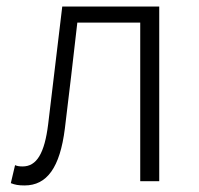

<svg xmlns="http://www.w3.org/2000/svg" viewBox="-20 -553 606 586"><path d="M55 13C123 13 163 -41 178 -161C191 -269 204 -376 216 -484H408V0H466V-533H170C155 -412 142 -295 127 -174C116 -85 92 -45 49 -45C40 -45 32 -46 26 -49L13 6C26 11 36 13 55 13Z"/></svg>

Font: Spoqa Han Sans Neo Light
Style: Regular
Weight: 300
Designer: [Spoqa Han Sans Neo] Dong-huui Kim  Younghwa Kang  Yujin Lee  [Noto Sans] Ryoko NISHIZUKA  (kana & ideographs); Paul D. 
Foundry: Spoqa (http://www.spoqa-han-sans.com)
Version: Version 1.000